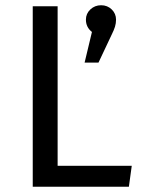

<svg xmlns="http://www.w3.org/2000/svg" viewBox="-20 -713 543 733"><path d="M105 0V-689H200V-80H483L472 0ZM308 -638Q308 -661 325 -677Q342 -693 366 -693Q390 -693 406.5 -677Q423 -661 423 -638Q423 -624 419 -611Q415 -598 406 -580L356 -474H303L331 -591Q308 -609 308 -638Z"/></svg>

Font: Feura Sans
Style: Regular
Weight: 400
Designer: Carrois Corporate & Edenspiekermann
Foundry: Carrois Corporate GbR & Edenspiekermann AG
Version: Version 1.001